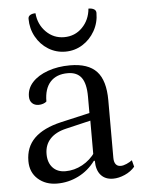

<svg xmlns="http://www.w3.org/2000/svg" viewBox="-51 -727 588 780"><g transform="rotate(-5 243.0 -336.5)"><path d="M151 12Q104 12 73 -15.5Q42 -43 42 -89Q42 -146 78.5 -182Q115 -218 188 -235L319 -265L306 -254V-329Q306 -382 288 -406.5Q270 -431 232 -431Q186 -431 161 -403.5Q136 -376 136 -324Q131 -319 122 -316Q113 -313 104 -313Q87 -313 77 -323Q67 -333 67 -350Q67 -383 90 -408Q113 -433 153.5 -447.5Q194 -462 244 -462Q318 -462 352.5 -425Q387 -388 387 -307V-72Q387 -55 394 -46Q401 -37 414 -37Q425 -37 438.5 -43Q452 -49 461 -56L468 -29Q452 -10 427 1Q402 12 379 12Q347 12 329 -8.5Q311 -29 311 -67H307Q279 -29 238 -8.5Q197 12 151 12ZM189 -35Q225 -35 258 -53Q291 -71 313 -103L307 -86V-236L320 -234L206 -207Q163 -197 140.5 -172.5Q118 -148 118 -111Q118 -76 137 -55.5Q156 -35 189 -35ZM231 -519Q193 -519 161.5 -538.5Q130 -558 111.5 -591.5Q93 -625 93 -665Q93 -675 101.5 -680Q110 -685 123 -685Q127 -639 157.5 -608.5Q188 -578 231 -578Q275 -578 305 -608.5Q335 -639 339 -685Q353 -685 361.5 -680Q370 -675 370 -665Q370 -625 351 -591.5Q332 -558 300.5 -538.5Q269 -519 231 -519Z"/></g></svg>

Font: Pitagon Serif
Style: Regular
Weight: 400
Designer: Travis Tran
Foundry: Pitagon
Version: Version 1.000;gftools[0.9.26]